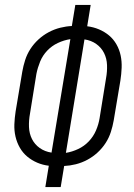

<svg xmlns="http://www.w3.org/2000/svg" viewBox="-20 -755 540 775"><path d="M163 0 177 -86Q152 -89 130 -98.5Q108 -108 90 -123Q72 -138 60 -159Q48 -180 42.5 -204Q37 -228 38 -253.5Q39 -279 43 -305L70 -466Q74 -489 81.5 -512.5Q89 -536 102.5 -557Q116 -578 135 -595.5Q154 -613 176.5 -625Q199 -637 223 -643Q247 -649 270 -650L284 -735H346L332 -649Q357 -646 379.5 -636.5Q402 -627 420 -612Q438 -597 450 -576Q462 -555 467 -531Q472 -507 471 -481.5Q470 -456 466 -430L439 -269Q435 -246 427.5 -222.5Q420 -199 406.5 -178Q393 -157 374 -139.5Q355 -122 332.5 -110Q310 -98 286 -92Q262 -86 239 -85L225 0ZM188 -139 264 -597Q238 -593 213.5 -581.5Q189 -570 170.5 -550.5Q152 -531 142 -506.5Q132 -482 127 -457L101 -296Q96 -269 97 -242.5Q98 -216 109 -194Q120 -172 140.5 -157.5Q161 -143 188 -139ZM246 -138Q271 -142 295.5 -153.5Q320 -165 338.5 -184.5Q357 -204 367.5 -228.5Q378 -253 382 -278L408 -439Q413 -466 412 -492.5Q411 -519 400 -541Q389 -563 368.5 -577.5Q348 -592 321 -596Z"/></svg>

Font: Iosevka Term Curly Light
Style: Italic
Weight: 300
Italic angle: -9°
Designer: Belleve Invis
Foundry: Belleve Invis
Version: Version 32.3.0